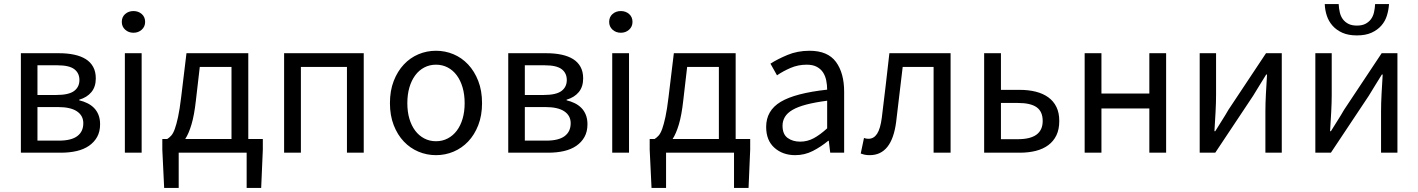

<svg xmlns="http://www.w3.org/2000/svg" viewBox="-20 -746 6929 938"><path d="M82 0V-486H269Q309 -486 342 -479Q375 -472 398.5 -457.5Q422 -443 435 -419.5Q448 -396 448 -363Q448 -322 426.5 -296Q405 -270 367 -259V-256Q388 -251 406.5 -242Q425 -233 439 -219Q453 -205 461 -185Q469 -165 469 -139Q469 -103 454.5 -77Q440 -51 414.5 -33.5Q389 -16 354 -8Q319 0 277 0ZM163 -282H255Q316 -282 342 -301.5Q368 -321 368 -355Q368 -389 343 -408Q318 -427 261 -427H163ZM163 -59H268Q328 -59 357.5 -81Q387 -103 387 -144Q387 -181 356 -202Q325 -223 263 -223H163Z M590 0V-486H672V0ZM632 -586Q608 -586 591.5 -601Q575 -616 575 -639Q575 -663 591.5 -677.5Q608 -692 632 -692Q656 -692 672.5 -677.5Q689 -663 689 -639Q689 -616 672.5 -601Q656 -586 632 -586Z M853 0V172H782L773 -15V-67H797Q807 -73 816.5 -83.5Q826 -94 834 -116Q842 -138 850 -175Q858 -212 865 -271L891 -486H1193V-67H1264V-15L1256 172H1185V0ZM937 -255Q929 -183 915.5 -138Q902 -93 885 -67H1111V-419H956Z M1368 0V-486H1757V0H1675V-419H1450V0Z M2110 12Q2065 12 2024.5 -5Q1984 -22 1953 -54.5Q1922 -87 1903.5 -134.5Q1885 -182 1885 -242Q1885 -303 1903.5 -350.5Q1922 -398 1953 -431Q1984 -464 2024.5 -481Q2065 -498 2110 -498Q2155 -498 2195.5 -481Q2236 -464 2267 -431Q2298 -398 2316.5 -350.5Q2335 -303 2335 -242Q2335 -182 2316.5 -134.5Q2298 -87 2267 -54.5Q2236 -22 2195.5 -5Q2155 12 2110 12ZM2110 -56Q2141 -56 2167 -69.5Q2193 -83 2211.5 -107.5Q2230 -132 2240 -166Q2250 -200 2250 -242Q2250 -284 2240 -318.5Q2230 -353 2211.5 -378Q2193 -403 2167 -416.5Q2141 -430 2110 -430Q2079 -430 2053 -416.5Q2027 -403 2008.5 -378Q1990 -353 1980 -318.5Q1970 -284 1970 -242Q1970 -200 1980 -166Q1990 -132 2008.5 -107.5Q2027 -83 2053 -69.5Q2079 -56 2110 -56Z M2463 0V-486H2650Q2690 -486 2723 -479Q2756 -472 2779.5 -457.5Q2803 -443 2816 -419.5Q2829 -396 2829 -363Q2829 -322 2807.5 -296Q2786 -270 2748 -259V-256Q2769 -251 2787.5 -242Q2806 -233 2820 -219Q2834 -205 2842 -185Q2850 -165 2850 -139Q2850 -103 2835.5 -77Q2821 -51 2795.5 -33.5Q2770 -16 2735 -8Q2700 0 2658 0ZM2544 -282H2636Q2697 -282 2723 -301.5Q2749 -321 2749 -355Q2749 -389 2724 -408Q2699 -427 2642 -427H2544ZM2544 -59H2649Q2709 -59 2738.5 -81Q2768 -103 2768 -144Q2768 -181 2737 -202Q2706 -223 2644 -223H2544Z M2971 0V-486H3053V0ZM3013 -586Q2989 -586 2972.5 -601Q2956 -616 2956 -639Q2956 -663 2972.5 -677.5Q2989 -692 3013 -692Q3037 -692 3053.5 -677.5Q3070 -663 3070 -639Q3070 -616 3053.5 -601Q3037 -586 3013 -586Z M3234 0V172H3163L3154 -15V-67H3178Q3188 -73 3197.5 -83.5Q3207 -94 3215 -116Q3223 -138 3231 -175Q3239 -212 3246 -271L3272 -486H3574V-67H3645V-15L3637 172H3566V0ZM3318 -255Q3310 -183 3296.5 -138Q3283 -93 3266 -67H3492V-419H3337Z M3865 12Q3804 12 3763.5 -24Q3723 -60 3723 -126Q3723 -206 3794 -248.5Q3865 -291 4021 -308Q4021 -331 4016.5 -353Q4012 -375 4001 -392Q3990 -409 3970.5 -419.5Q3951 -430 3921 -430Q3879 -430 3842 -414Q3805 -398 3776 -378L3744 -435Q3778 -457 3827 -477.5Q3876 -498 3935 -498Q4024 -498 4064 -443.5Q4104 -389 4104 -298V0H4036L4029 -58H4026Q3991 -29 3951 -8.5Q3911 12 3865 12ZM3889 -54Q3924 -54 3955 -70.5Q3986 -87 4021 -119V-254Q3960 -246 3918.5 -235Q3877 -224 3851.5 -209Q3826 -194 3814.5 -174.5Q3803 -155 3803 -132Q3803 -90 3828 -72Q3853 -54 3889 -54Z M4229 12Q4215 12 4205.5 10Q4196 8 4185 4L4201 -72Q4206 -70 4211 -69Q4216 -68 4223 -68Q4249 -68 4265 -92.5Q4281 -117 4288 -171Q4298 -250 4307 -328.5Q4316 -407 4325 -486H4624V0H4541V-419H4390Q4382 -352 4374 -284.5Q4366 -217 4358 -150Q4337 12 4229 12Z M4788 0V-486H4870V-307H4962Q5005 -307 5040.5 -298Q5076 -289 5101.5 -270.5Q5127 -252 5141 -223.5Q5155 -195 5155 -155Q5155 -114 5141 -85Q5127 -56 5101.5 -37Q5076 -18 5040.5 -9Q5005 0 4962 0ZM4870 -66H4953Q5074 -66 5074 -155Q5074 -201 5044.5 -222Q5015 -243 4953 -243H4870Z M5279 0V-486H5361V-289H5595V-486H5677V0H5595V-216H5361V0Z M5841 0V-486H5921V-284Q5921 -245 5918.5 -198.5Q5916 -152 5913 -105H5917Q5931 -128 5949.5 -157Q5968 -186 5981 -209L6165 -486H6242V0H6162V-202Q6162 -241 6164.5 -287.5Q6167 -334 6170 -382H6166Q6152 -359 6133.5 -329.5Q6115 -300 6102 -278L5917 0Z M6406 0V-486H6486V-284Q6486 -245 6483.5 -198.5Q6481 -152 6478 -105H6482Q6496 -128 6514.5 -157Q6533 -186 6546 -209L6730 -486H6807V0H6727V-202Q6727 -241 6729.5 -287.5Q6732 -334 6735 -382H6731Q6717 -359 6698.5 -329.5Q6680 -300 6667 -278L6482 0ZM6609 -573Q6567 -573 6538 -586Q6509 -599 6490 -620.5Q6471 -642 6462 -669.5Q6453 -697 6452 -726H6520Q6521 -705 6525.5 -685.5Q6530 -666 6540.5 -652Q6551 -638 6567.5 -629.5Q6584 -621 6609 -621Q6634 -621 6650.5 -629.5Q6667 -638 6677.5 -652Q6688 -666 6692.5 -685.5Q6697 -705 6698 -726H6766Q6764 -697 6755.5 -669.5Q6747 -642 6728 -620.5Q6709 -599 6680 -586Q6651 -573 6609 -573Z"/></svg>

Font: SourceSansPro
Style: Book
Weight: 400
Designer: Paul D. Hunt
Foundry: Adobe Systems Incorporated
Version: Version 2.021;PS 2.000;hotconv 1.0.86;makeotf.lib2.5.63406